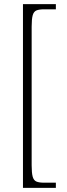

<svg xmlns="http://www.w3.org/2000/svg" viewBox="-20 -780 324 928"><path d="M91 128V-760H250V-735H193Q169 -735 156 -729.5Q143 -724 138 -706Q133 -688 133 -651V19Q133 56 138 74Q143 92 156 97.5Q169 103 193 103H250V128Z"/></svg>

Font: Noto Serif SemiCondensed ExtraLight
Style: Regular
Weight: 200
Width: 4
Designer: Monotype Design Team
Foundry: Monotype Imaging Inc.
Version: Version 2.014